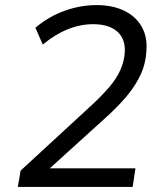

<svg xmlns="http://www.w3.org/2000/svg" viewBox="-20 -734 640 754"><path d="M50 0 61 -64 341 -322Q381 -359 409.5 -392.5Q438 -426 453 -460Q468 -494 470 -529Q473 -581 440.5 -610Q408 -639 346 -639Q296 -639 246 -619Q196 -599 148 -559L119 -625Q153 -654 191.5 -673.5Q230 -693 272.5 -703.5Q315 -714 359 -714Q422 -714 467.5 -692Q513 -670 536 -630Q559 -590 555 -537Q553 -486 532.5 -441.5Q512 -397 476.5 -355Q441 -313 393 -270L159 -58L158 -73H512L501 0Z"/></svg>

Font: Nunito Sans 10pt
Style: Italic
Weight: 400
Italic angle: -9°
Designer: Vernon Adams
Foundry: Vernon Adams
Version: Version 3.101;gftools[0.9.27]